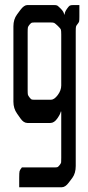

<svg xmlns="http://www.w3.org/2000/svg" viewBox="-20 -497 354 776"><path d="M121.1 -93.8H185.5Q199.2 -93.8 213.4 -112.8Q227.5 -131.8 227.5 -151.4V-357.4Q227.5 -372.1 226.1 -377Q224.6 -381.8 213.9 -392.1Q203.1 -402.3 199.2 -404.3Q195.3 -406.2 184.6 -406.2H121.1Q110.4 -406.2 107.4 -404.8Q104.5 -403.3 99.1 -397Q93.8 -390.6 92.8 -386.2Q91.8 -381.8 91.8 -367.2V-132.8Q91.8 -118.2 92.8 -114.3Q93.8 -110.4 99.1 -103.5Q104.5 -96.7 107.4 -95.2Q110.4 -93.8 121.1 -93.8ZM68.4 179.7H199.2Q210 179.7 212.9 178.2Q215.8 176.8 221.2 169.9Q226.6 163.1 227.1 159.2Q227.5 155.3 227.5 140.6V-45.9H225.6Q224.6 -37.1 211.9 -18.6Q199.2 0 183.6 0H90.8Q75.2 0 62.5 -18.6L48.8 -38.1Q34.2 -58.6 34.2 -85.9V-390.6Q34.2 -418.9 48.8 -438.5L62.5 -457Q77.1 -476.6 90.8 -476.6H197.3Q208 -476.6 211.4 -474.6Q214.8 -472.7 225.6 -461.9Q238.3 -449.2 239.3 -438.5H241.2Q241.2 -448.2 251 -461.9Q257.8 -471.7 261.7 -474.1Q265.6 -476.6 276.4 -476.6H300.8V-429.7Q300.8 -415 299.8 -410.6Q298.8 -406.2 293.5 -399.9Q288.1 -393.6 287.1 -389.2Q286.1 -384.8 286.1 -370.1V173.8Q286.1 203.1 272.5 221.7L257.8 241.2Q244.1 259.8 229.5 259.8H57.6V221.7Q57.6 200.2 59.1 194.8Q60.5 189.5 68.4 179.7Z"/></svg>

Font: Vancouver Drive
Style: Regular
Weight: 400
Designer: Valery Zaveryaev
Foundry: Cyreal (www.cyreal.org)
Version: Version 1.06